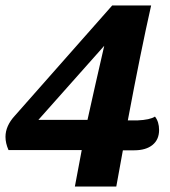

<svg xmlns="http://www.w3.org/2000/svg" viewBox="-36 -680 619 700"><path d="M430 -241H465Q511 -243 529 -255Q544 -236 544 -206Q544 -171 520 -151.5Q496 -132 453 -132H412L388 0H237L262 -133H-5Q-16 -158 -16 -181Q-16 -221 18 -258L373 -660H515Q477 -492 430 -241ZM344 -513 104 -243H283Q309 -361 344 -513Z"/></svg>

Font: Sansita
Style: Bold Italic
Weight: 700
Italic angle: -11°
Designer: Pablo Cosgaya
Foundry: Omnibus-Type
Version: Version 1.006